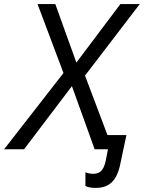

<svg xmlns="http://www.w3.org/2000/svg" viewBox="-85 -734 707 944"><path d="M335 180.2V112.8Q353.5 120.6 373.5 120.6Q403.3 120.6 418 99.6Q431.2 81.5 437.5 42.5L445.8 0H380.4L268.6 -310.5L33.2 0H-64.9L227.1 -375L99.6 -713.9H187L290.5 -426.3L506.8 -713.9H602.1L333 -362.3L443.4 -69.8H536.6L505.9 74.7Q493.7 133.8 464.8 161.9Q436 189.9 385.7 189.9Q352.1 189.9 335 180.2Z"/></svg>

Font: Viking Open Sans
Style: Italic
Weight: 400
Italic angle: -12°
Foundry: Ascender Corporation
Version: Version 2.000